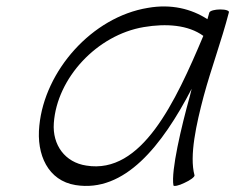

<svg xmlns="http://www.w3.org/2000/svg" viewBox="-20 -573 747 610"><path d="M598 -16C581 -78 604 -180 627 -267C651 -356 684 -444 707 -533C710 -539 697 -543 680 -543C663 -543 647 -539 645 -533C643 -526 641 -519 639 -512C588 -545 524 -561 450 -548C272 -519 122 -348 105 -174C95 -81 133 1 220 15C376 40 495 -110 589 -291C587 -283 585 -275 583 -267C556 -170 523 -30 531 16C532 20 548 17 566 8C584 0 599 -11 598 -16ZM254 -47C187 -57 146 -112 151 -182C161 -325 288 -462 437 -487C508 -499 578 -494 626 -459C537 -248 430 -18 254 -47Z"/></svg>

Font: Nupuram ExtraLight Oblique
Style: Regular
Weight: 200
Designer: Santhosh Thottingal (santhosh.thottingal@gmail.com)
Foundry: SMC
Version: Version 1.000